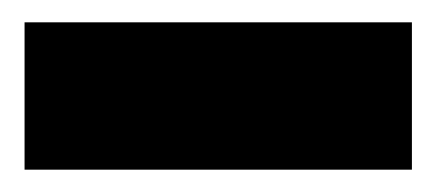

<svg xmlns="http://www.w3.org/2000/svg" viewBox="-20 -20 391 172"><path d="M2 132V0H349V132Z"/></svg>

Font: Mona Sans Condensed ExtraBold
Style: Regular
Weight: 800
Width: 3
Designer: Deni Anggara
Foundry: GitHub
Version: Version 1.001;gftools[0.9.33]